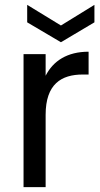

<svg xmlns="http://www.w3.org/2000/svg" viewBox="-20 -771 413 791"><path d="M231 -666 92 -751V-679L231 -597L369 -679V-751ZM168 -298C168 -425 233 -464 321 -464H345V-558C257 -558 199 -520 168 -459V-548H77V0H168Z"/></svg>

Font: Matrixport Regular
Style: Regular
Weight: 400
Designer: Ninad Kale (Devanagari), Jonny Pinhorn (Latin)
Foundry: Indian Type Foundry
Version: Version 3.200;PS 1.000;hotconv 16.6.54;makeotf.lib2.5.65590